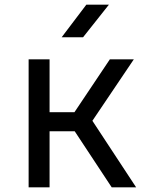

<svg xmlns="http://www.w3.org/2000/svg" viewBox="-20 -805 640 825"><path d="M103 0V-550H193V-323H300L452 -550H555L377 -286L565 0H460L301 -241H193V0ZM245 -645 351 -785H448L337 -645Z"/></svg>

Font: JetBrains Mono NL
Style: Regular
Weight: 400
Monospace: yes
Designer: Philipp Nurullin, Konstantin Bulenkov
Foundry: JetBrains
Version: Version 2.305; ttfautohint (v1.8.4.7-5d5b)